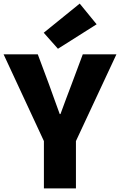

<svg xmlns="http://www.w3.org/2000/svg" viewBox="-29 -1047 667 1067"><path d="M215 0V-263L-9 -745H181L243 -579Q258 -537 272.5 -497Q287 -457 303 -413H307Q323 -457 338 -497Q353 -537 369 -579L431 -745H618L393 -263V0ZM293 -776 214 -865 414 -1027 508 -912Z"/></svg>

Font: Source Han Sans TC Heavy
Style: Regular
Weight: 900
Designer: Ryoko NISHIZUKA Ë•øÂ°öÊ∂ºÂ≠ê (kana, bopomofo & ideographs); Paul D. Hunt (Latin, Greek & Cyrillic); Sandoll Communicatio
Foundry: Adobe
Version: Version 2.004;hotconv 1.0.118;makeotfexe 2.5.65603